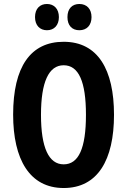

<svg xmlns="http://www.w3.org/2000/svg" viewBox="-20 -935 639 965"><path d="M156 -849C156 -807 181 -783 216 -783C252 -783 276 -808 276 -849C276 -890 252 -915 216 -915C181 -915 156 -892 156 -849ZM319 -849C319 -807 342 -783 379 -783C416 -783 440 -808 440 -849C440 -890 416 -915 379 -915C343 -915 319 -892 319 -849ZM553 -358C553 -585 472 -725 300 -725C134 -725 46 -600 46 -359C46 -134 129 10 300 10C471 10 553 -131 553 -358ZM186 -358C186 -523 225 -607 300 -607C375 -607 412 -526 412 -358C412 -189 375 -109 300 -109C225 -109 186 -193 186 -358Z"/></svg>

Font: Noto Sans Gurmukhi ExtraCondensed
Style: Bold
Weight: 700
Width: 2
Designer: Jelle Bosma - Monotype Design Team
Foundry: Monotype Imaging Inc.
Version: Version 2.004